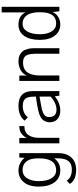

<svg xmlns="http://www.w3.org/2000/svg" viewBox="657 -1381 923 2277"><g transform="rotate(-90 1118.5 -242.5)"><path d="M76 124 115 87Q152 148 248 148Q379 148 379 -13V-60Q325 11 236 11Q145 11 94.5 -58Q44 -127 44 -244Q44 -390 129 -453Q173 -485 233 -485Q325 -485 385 -413L389 -475H441V-9Q441 85 389 142Q337 199 244 199Q121 199 76 124ZM379 -252Q379 -343 346 -386Q318 -423 276 -432Q260 -436 240 -436Q173 -436 140 -377Q109 -324 109 -246Q109 -147 143.5 -92.5Q178 -38 238 -38Q281 -38 315 -60Q353 -84 370 -152Q379 -188 379 -237Z M621 -475V-386Q634 -416 658 -438Q682 -460 709 -468Q733 -475 762 -475V-415Q685 -415 653 -363Q623 -316 623 -247V0H557V-475Z M1115 -54Q1035 11 945 11Q884 11 845.5 -22Q807 -55 807 -114Q807 -158 833 -193Q850 -216 903 -238Q933 -249 1004 -262Q1016 -265 1065 -272L1111 -278V-298Q1111 -375 1086 -404.5Q1061 -434 999 -434Q914 -434 866 -374Q866 -375 826 -412Q884 -485 1003 -485Q1177 -485 1177 -313V0H1122ZM1111 -235 1065 -227Q990 -214 958 -207Q917 -196 892 -176Q869 -158 869 -123Q869 -34 957 -34Q1031 -34 1111 -102Z M1297 0V-475H1361V-460V-431V-398V-385Q1380 -436 1431 -462Q1479 -485 1527 -485Q1581 -485 1615 -464Q1650 -442 1663 -413Q1678 -378 1683 -344Q1685 -316 1685 -308V-271V0H1620V-279Q1620 -335 1608 -374Q1595 -411 1560 -424Q1543 -431 1517 -431Q1448 -431 1411 -394Q1379 -362 1367 -296Q1362 -264 1362 -232V0Z M2050 -57Q2088 -79 2104 -145Q2112 -183 2112 -232Q2112 -359 2054 -409Q2022 -436 1975 -436Q1916 -436 1883.5 -380.5Q1851 -325 1851 -230Q1851 -144 1885 -91Q1919 -38 1976 -38Q2019 -38 2050 -57ZM1965 -485Q2073 -485 2110 -400V-684H2176V0H2123L2114 -80Q2096 -38 2056.5 -13.5Q2017 11 1967 11Q1883 11 1833.5 -55Q1784 -121 1784 -232Q1784 -350 1831.5 -417.5Q1879 -485 1965 -485Z"/></g></svg>

Font: Pavanam
Style: Regular
Weight: 400
Designer: Tharique Azeez
Foundry: Tharique Azeez
Version: Version 1.86; ttfautohint (v1.3) -l 8 -r 50 -G 200 -x 14 -D 